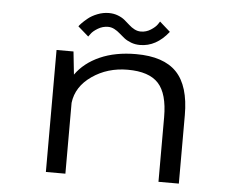

<svg xmlns="http://www.w3.org/2000/svg" viewBox="-49 -726 948 784"><g transform="rotate(5 425.0 -334.5)"><path d="M504 -550Q484 -550 467 -556.5Q450 -563 438.5 -572Q427 -581 416.8 -590.2Q406.5 -599.5 394 -606Q381.5 -612.5 368 -612.5Q346 -612.5 326.5 -600.8Q307 -589 299 -577.5L290.5 -566L247 -604Q249 -607.5 257.8 -616.8Q266.5 -626 281.8 -638.5Q297 -651 320 -660Q343 -669 366.5 -669Q386.5 -669 403.5 -662.5Q420.5 -656 432 -646.5Q443.5 -637 453.8 -627.5Q464 -618 476.5 -611.5Q489 -605 502.5 -605Q524.5 -605 543.2 -617Q562 -629 570 -641L577.5 -652.5L621 -614Q570.5 -550 504 -550ZM166.5 0V-500H236L246 -406Q281 -455.5 344 -483.5Q407 -511.5 492 -511.5Q605 -511.5 658.2 -456Q711.5 -400.5 711.5 -280.5V0H628V-265Q628 -361 589.5 -403Q551 -445 463.5 -445Q380.5 -445 317.5 -401.2Q254.5 -357.5 246.5 -290.5V0Z"/></g></svg>

Font: League Mono Wide Light
Style: Regular
Weight: 300
Width: 8
Designer: Tyler Finck
Foundry: The League of Moveable Type / Tyler Finck
Version: Version 2.210